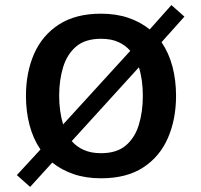

<svg xmlns="http://www.w3.org/2000/svg" viewBox="-20 -690 799 762"><path d="M99.6 51.8 46.9 4.9 140.6 -96.7Q111.3 -139.6 97.2 -193.8Q83 -248 83 -309.6Q83 -402.3 115.2 -476.1Q147.5 -549.8 213.9 -592.8Q280.3 -635.7 380.9 -635.7Q441.4 -635.7 489.7 -619.1Q538.1 -602.5 574.2 -573.2L660.2 -669.9L711.9 -624L621.1 -522.5Q650.4 -479.5 664.6 -425.3Q678.7 -371.1 678.7 -309.6Q678.7 -216.8 646.5 -142.6Q614.3 -68.4 548.3 -25.4Q482.4 17.6 380.9 17.6Q320.3 17.6 272 1Q223.6 -15.6 187.5 -44.9ZM230.5 -196.3 497.1 -488.3Q477.5 -510.7 449.2 -523.4Q420.9 -536.1 380.9 -536.1Q318.4 -536.1 282.2 -505.4Q246.1 -474.6 230.5 -423.3Q214.8 -372.1 214.8 -309.6Q214.8 -279.3 218.8 -250.5Q222.7 -221.7 230.5 -196.3ZM380.9 -82Q443.4 -82 479.5 -112.8Q515.6 -143.6 531.2 -195.3Q546.9 -247.1 546.9 -309.6Q546.9 -340.8 543 -369.6Q539.1 -398.4 531.2 -422.9L264.6 -129.9Q284.2 -107.4 313 -94.7Q341.8 -82 380.9 -82Z"/></svg>

Font: Padauk Book
Style: Bold
Weight: 700
Designer: Debbi Hosken, Becca Hirsbrunner Spalinger
Foundry: SIL International
Version: Version 5.000